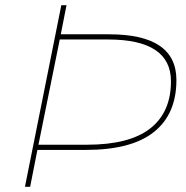

<svg xmlns="http://www.w3.org/2000/svg" viewBox="-20 -719 715 739"><path d="M659 -411Q659 -280 572.5 -211Q486 -142 311 -142H124L96 0H76L216 -699H236L214 -587H400Q659 -587 659 -411ZM638 -406Q638 -567 396 -567H210L128 -162H315Q478 -162 558 -224.5Q638 -287 638 -406Z"/></svg>

Font: TypoPRO Montserrat
Style: Italic
Weight: 250
Italic angle: -11.3°
Designer: Julieta Ulanovsky
Foundry: Julieta Ulanovsky
Version: Version 6.001